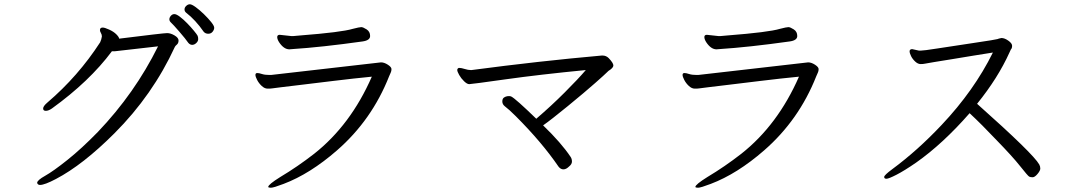

<svg xmlns="http://www.w3.org/2000/svg" viewBox="-20 -836 5040 899"><path d="M538 -655Q746 -681 762.5 -681Q779 -681 797.5 -670Q816 -659 816 -646.5Q816 -634 808.5 -627.5Q801 -621 799 -617Q695 -391 516 -212Q368 -64 242 2Q189 30 167 30Q161 30 157.5 26.5Q154 23 154 20Q154 8 191.5 -13Q229 -34 295.5 -87Q362 -140 438 -218Q611 -399 720 -619L518 -596Q511 -596 504 -596Q399 -455 223 -328Q207 -317 194.5 -317Q182 -317 182 -328Q182 -339 202 -356Q346 -479 449 -638Q455 -651 457 -665V-666Q457 -674 452.5 -681.5Q448 -689 448 -695Q448 -707 461 -707Q470 -707 491 -697.5Q512 -688 524.5 -675.5Q537 -663 538 -655ZM862 -635Q849 -654 819.5 -688Q790 -722 781.5 -729.5Q773 -737 773 -745.5Q773 -754 780 -762Q787 -770 796.5 -770Q806 -770 822.5 -757.5Q839 -745 856.5 -727Q874 -709 888 -692Q902 -675 905 -669Q908 -663 908 -653Q908 -643 899 -634.5Q890 -626 880 -626Q870 -626 862 -635ZM934 -687Q896 -742 851 -777Q844 -783 844 -792Q844 -801 852 -808.5Q860 -816 869 -816Q878 -816 896.5 -802.5Q915 -789 935 -769.5Q955 -750 969 -732.5Q983 -715 983 -706Q983 -697 975.5 -687.5Q968 -678 955 -678Q942 -678 934 -687Z M1249 -485 1764 -544Q1779 -544 1796 -533Q1813 -522 1813 -512.5Q1813 -503 1809.5 -496Q1806 -489 1802 -479Q1721 -274 1558 -132Q1432 -22 1308 25Q1261 43 1248.5 43Q1236 43 1236 39Q1236 28 1292 -7Q1374 -56 1451 -116Q1622 -251 1721 -477Q1638 -469 1540 -457Q1442 -445 1387.5 -438.5Q1333 -432 1296 -427.5Q1259 -423 1253 -422Q1247 -421 1242 -421H1233Q1219 -421 1205.5 -433.5Q1192 -446 1184 -461.5Q1176 -477 1176 -485Q1176 -493 1183 -494H1185Q1193 -494 1206.5 -489.5Q1220 -485 1242 -485ZM1290 -673 1345 -667H1352Q1360 -668 1386 -670Q1579 -685 1632 -701Q1663 -709 1671.5 -709Q1680 -709 1696.5 -698.5Q1713 -688 1713 -667.5Q1713 -647 1678 -642Q1486 -615 1347 -606L1335 -605Q1309 -605 1287 -638Q1278 -652 1278 -662.5Q1278 -673 1290 -673Z M2801 -576Q2818 -576 2830 -564Q2852 -541 2852 -529.5Q2852 -518 2829 -504Q2825 -501 2819.5 -495Q2814 -489 2766.5 -447Q2719 -405 2639 -339.5Q2559 -274 2523 -249Q2608 -167 2652 -101Q2658 -92 2658 -79.5Q2658 -67 2644 -56Q2631 -43 2618 -43Q2605 -43 2595 -56Q2517 -170 2395 -292Q2364 -323 2343 -339Q2332 -348 2332 -361Q2332 -374 2340 -379.5Q2348 -385 2358.5 -386Q2369 -387 2374 -384Q2394 -374 2491 -280Q2561 -340 2624 -403Q2687 -466 2723 -508Q2507 -487 2347 -464.5Q2187 -442 2177 -442Q2167 -442 2153 -455.5Q2139 -469 2130 -485Q2121 -501 2121 -508Q2121 -515 2128 -518H2131Q2140 -518 2156 -513Q2172 -508 2184 -508H2188Q2505 -550 2798 -576Z M3249 -485 3764 -544Q3779 -544 3796 -533Q3813 -522 3813 -512.5Q3813 -503 3809.5 -496Q3806 -489 3802 -479Q3721 -274 3558 -132Q3432 -22 3308 25Q3261 43 3248.5 43Q3236 43 3236 39Q3236 28 3292 -7Q3374 -56 3451 -116Q3622 -251 3721 -477Q3638 -469 3540 -457Q3442 -445 3387.5 -438.5Q3333 -432 3296 -427.5Q3259 -423 3253 -422Q3247 -421 3242 -421H3233Q3219 -421 3205.5 -433.5Q3192 -446 3184 -461.5Q3176 -477 3176 -485Q3176 -493 3183 -494H3185Q3193 -494 3206.5 -489.5Q3220 -485 3242 -485ZM3290 -673 3345 -667H3352Q3360 -668 3386 -670Q3579 -685 3632 -701Q3663 -709 3671.5 -709Q3680 -709 3696.5 -698.5Q3713 -688 3713 -667.5Q3713 -647 3678 -642Q3486 -615 3347 -606L3335 -605Q3309 -605 3287 -638Q3278 -652 3278 -662.5Q3278 -673 3290 -673Z M4669 -658Q4684 -658 4701.5 -645.5Q4719 -633 4719 -621.5Q4719 -610 4713 -604L4707 -591Q4653 -471 4555 -350Q4818 -116 4846 -66Q4851 -57 4851 -47Q4851 -37 4838 -21.5Q4825 -6 4815 -6Q4805 -6 4799 -9Q4793 -12 4757 -57.5Q4721 -103 4646 -180Q4577 -253 4520 -306Q4395 -163 4270 -75Q4215 -37 4178 -18Q4141 1 4130.5 1Q4120 1 4120 -7.5Q4120 -16 4158 -44Q4277 -132 4389 -251Q4541 -412 4629 -590Q4589 -584 4538 -575.5Q4487 -567 4438 -559Q4389 -551 4354.5 -545.5Q4320 -540 4311.5 -538Q4303 -536 4290.5 -536Q4278 -536 4265.5 -547.5Q4253 -559 4246 -573Q4239 -587 4239 -596Q4239 -605 4250 -606H4251L4283 -599H4291Q4305 -599 4365.5 -608.5Q4426 -618 4536.5 -634.5Q4647 -651 4650.5 -653Q4654 -655 4669 -658Z"/></svg>

Font: LXGW WenKai
Style: Regular
Weight: 400
Designer: LXGW / Fontworks Inc.
Foundry: LXGW / Fontworks Inc.
Version: Version 1.520; June 14, 2025